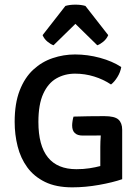

<svg xmlns="http://www.w3.org/2000/svg" viewBox="-20 -792 602 825"><path d="M296 -291Q329 -292 361.5 -292.5Q394 -293 428 -293Q473 -293 489 -278.2Q505 -263.5 505 -234.5V-22Q464.5 -8 405.5 2.5Q346.5 13 290.5 13Q221 13 173.5 -10.2Q126 -33.5 97.2 -73Q68.5 -112.5 55.8 -163Q43 -213.5 43 -268.5Q43 -347.5 64.5 -403Q86 -458.5 122.8 -492.5Q159.5 -526.5 206.2 -542.2Q253 -558 302.5 -558Q356.5 -558 409.8 -543.5Q463 -529 501 -504Q497.5 -482 484.5 -461Q471.5 -440 457 -429Q424 -451 384.5 -463.2Q345 -475.5 302.5 -475.5Q258 -475.5 222.2 -455Q186.5 -434.5 165.8 -389Q145 -343.5 145 -268Q145 -65 308.5 -65Q338.5 -65 364.5 -69Q390.5 -73 411 -78.5V-160.5Q411 -171.5 411.5 -184.2Q412 -197 413 -210Q392.5 -209.5 372.8 -209.5Q353 -209.5 335.5 -209.5Q290 -209.5 290 -253Q290 -261 291.8 -272.5Q293.5 -284 296 -291ZM347 -766.5 445 -641Q438 -624.5 424 -613Q410 -601.5 398 -597.5L304 -689.5L210 -597.5Q198 -601.5 184 -613Q170 -624.5 163 -641L261 -766.5Q279.5 -772 304 -772Q328.5 -772 347 -766.5Z"/></svg>

Font: Signika Negative SC
Style: Regular
Weight: 400
Designer: Anna Giedryś
Foundry: Anna Giedryś
Version: Version 2.000; ttfautohint (v1.8.3) -l 8 -r 50 -G 200 -x 9 -